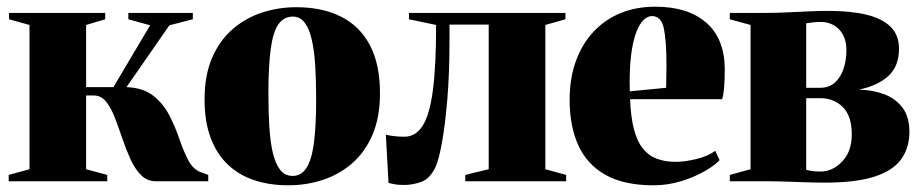

<svg xmlns="http://www.w3.org/2000/svg" viewBox="-20 -541 2744 573"><path d="M6 0V-19L68 -36V-466.5L7 -483.5V-502.5H294V-483.5L237 -466.5V-281H318.5L428 -465.5L363 -483.5V-502.5H555.5V-483.5L485.5 -465.5L357.5 -281Q407.5 -279 437.5 -255.2Q467.5 -231.5 485.2 -197Q503 -162.5 515.2 -126.5Q527.5 -90.5 541.8 -63Q556 -35.5 579.5 -27L601.5 -19V0H445.5Q419 0 400.8 -18.5Q382.5 -37 369.2 -66.2Q356 -95.5 345 -128Q334 -160.5 322.8 -189.8Q311.5 -219 296.8 -237.5Q282 -256 260.5 -256H237V-36L300 -19V0Z M590.5 -244Q590.5 -316.5 613 -368.5Q635.5 -420.5 674.2 -454Q713 -487.5 762 -503.5Q811 -519.5 864 -519.5Q942 -519.5 998 -491.2Q1054 -463 1084 -406Q1114 -349 1114 -262.5Q1114 -190.5 1091.5 -138.5Q1069 -86.5 1030.5 -53.2Q992 -20 943 -4Q894 12 840.5 12Q784 12 738 -3.5Q692 -19 659 -50.8Q626 -82.5 608.2 -130.8Q590.5 -179 590.5 -244ZM853.5 -16Q879 -16 894.5 -39.8Q910 -63.5 916.8 -114Q923.5 -164.5 923.5 -244.5Q923.5 -299 920.8 -344.2Q918 -389.5 910.5 -422.5Q903 -455.5 889.2 -473.5Q875.5 -491.5 854 -491.5Q826.5 -491.5 810.5 -468Q794.5 -444.5 787.8 -393.8Q781 -343 781 -261Q781 -207.5 783.8 -162.8Q786.5 -118 794.2 -85Q802 -52 816.2 -34Q830.5 -16 853.5 -16Z M1186.5 11Q1168 11 1157.5 9Q1147 7 1139.5 5L1131.5 -139Q1141.5 -136.5 1155.8 -134.8Q1170 -133 1187 -133Q1220 -133 1241 -165.2Q1262 -197.5 1271.8 -270.8Q1281.5 -344 1281.5 -466.5L1200.5 -483.5V-502.5H1667.5V-483.5L1607.5 -466.5V-36L1669.5 -19V0H1368.5V-19L1438.5 -36V-467.5H1321.5V-421.5Q1321.5 -320.5 1314.8 -242.2Q1308 -164 1298.5 -112.8Q1289 -61.5 1279.5 -42Q1263 -7.5 1237.2 1.8Q1211.5 11 1186.5 11Z M1930 12Q1842.5 12 1787.2 -19Q1732 -50 1706 -107.2Q1680 -164.5 1680 -242.5Q1680 -307 1698.5 -358.2Q1717 -409.5 1751 -446Q1785 -482.5 1831.8 -501.8Q1878.5 -521 1935.5 -521Q2032.5 -521 2087 -474Q2141.5 -427 2143 -337.5Q2143 -303 2141 -279.2Q2139 -255.5 2135 -245H1860.5Q1862.5 -191 1872 -155Q1881.5 -119 1898.5 -97.8Q1915.5 -76.5 1940.2 -67.2Q1965 -58 1997 -58Q2023.5 -58 2058.5 -66.5Q2093.5 -75 2114.5 -91L2127.5 -63Q2114 -48 2083.8 -30.5Q2053.5 -13 2013.5 -0.5Q1973.5 12 1930 12ZM1859.5 -268.5 1968 -279Q1968.5 -296.5 1968.5 -311.8Q1968.5 -327 1969 -344.5Q1969 -419 1961.2 -456Q1953.5 -493 1925.5 -493Q1913 -493 1900.8 -481.5Q1888.5 -470 1878.5 -443.8Q1868.5 -417.5 1863.2 -374.5Q1858 -331.5 1859.5 -268.5Z M2443 4Q2415.5 4 2385.5 3Q2355.5 2 2326.2 1Q2297 0 2272.5 0H2158V-19L2220 -36V-466.5L2158 -483.5V-502.5H2269.5Q2295 -502.5 2326.8 -504Q2358.5 -505.5 2391.5 -507Q2424.5 -508.5 2452.5 -508.5Q2519.5 -508.5 2566.5 -497Q2613.5 -485.5 2638.2 -460.8Q2663 -436 2663 -395.5Q2663 -343.5 2631.2 -314.2Q2599.5 -285 2543 -273.5Q2585.5 -272.5 2619.5 -259.5Q2653.5 -246.5 2673.8 -219.2Q2694 -192 2694 -148Q2694 -99.5 2669.2 -65.5Q2644.5 -31.5 2589.5 -13.8Q2534.5 4 2443 4ZM2428.5 -29Q2464.5 -29 2493.2 -58.8Q2522 -88.5 2522 -140Q2522 -195 2495.2 -221.5Q2468.5 -248 2428.5 -248H2386V-34Q2391.5 -32.5 2398 -31.5Q2404.5 -30.5 2412.2 -29.8Q2420 -29 2428.5 -29ZM2386 -279H2428Q2454 -279 2471.2 -294.2Q2488.5 -309.5 2497.2 -335Q2506 -360.5 2506 -391.5Q2506 -418.5 2495.8 -437.2Q2485.5 -456 2468.2 -465.8Q2451 -475.5 2430.5 -475.5Q2416.5 -475.5 2405.8 -474.2Q2395 -473 2386 -471.5Z"/></svg>

Font: Merriweather 144pt Black
Style: Regular
Weight: 900
Version: Version 2.100